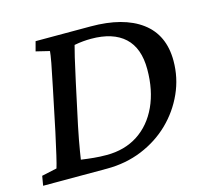

<svg xmlns="http://www.w3.org/2000/svg" viewBox="-87 -675 847 777"><g transform="rotate(-15 336.5 -286.5)"><path d="M124 -573.2H354.5Q491.2 -573.2 566.9 -517.1Q642.6 -460.9 642.6 -352.5Q642.6 -281.2 613.8 -217.3Q585 -153.3 534.7 -104.5Q484.4 -55.7 416.5 -27.8Q348.6 0 269.5 0H2L8.8 -40L72.3 -53.7Q77.1 -68.4 85.9 -106.4Q94.7 -144.5 106.4 -198.2L142.6 -372.1Q156.2 -436.5 162.6 -471.2Q168.9 -505.9 169.9 -519.5L113.3 -533.2ZM272.5 -517.6Q268.6 -503.9 260.3 -469.2Q252 -434.6 238.3 -371.1L201.2 -198.2Q195.3 -169.9 190.4 -143.6Q185.5 -117.2 182.1 -96.2Q178.7 -75.2 176.8 -62.5Q204.1 -58.6 229.5 -56.2Q254.9 -53.7 283.2 -53.7Q358.4 -53.7 414.1 -89.8Q469.7 -126 500.5 -192.4Q531.2 -258.8 531.2 -346.7Q531.2 -435.5 482.9 -480Q434.6 -524.4 342.8 -524.4Q326.2 -524.4 309.6 -522.9Q293 -521.5 272.5 -517.6Z"/></g></svg>

Font: Crimson Pro Medium
Style: Italic
Weight: 500
Italic angle: -12°
Designer: Jacques Le Bailly
Foundry: Baron von Fonthausen
Version: Version 1.003